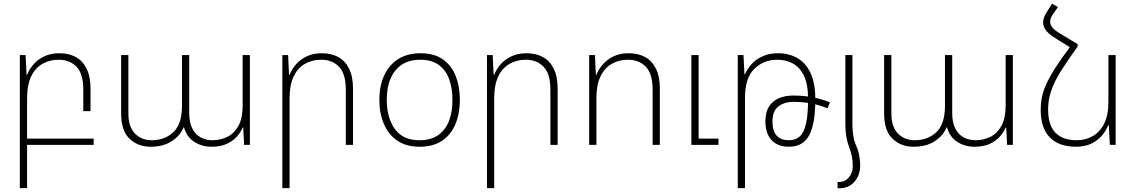

<svg xmlns="http://www.w3.org/2000/svg" viewBox="-20 -781 6122 1035"><path d="M87 233V-484H118L123 -378H126Q138 -408 161 -434.5Q184 -461 219 -477.5Q254 -494 300 -494Q351 -494 388.5 -473.5Q426 -453 447 -410.5Q468 -368 468 -303V-182H429V-299Q429 -383 392.5 -421Q356 -459 296 -459Q248 -459 209 -437Q170 -415 148 -369Q126 -323 126 -253V233ZM101 -34H485V0H101Z M792 10Q723 10 678 -33.5Q633 -77 633 -168V-484H672V-172Q672 -96 708 -60.5Q744 -25 797 -25Q869 -25 915 -69Q961 -113 961 -211V-484H1000V-172Q1000 -121 1016.5 -88.5Q1033 -56 1061.5 -40.5Q1090 -25 1125 -25Q1170 -25 1207 -44Q1244 -63 1266 -104Q1288 -145 1288 -211V-484H1327V0H1296L1291 -93H1288Q1278 -69 1257.5 -45.5Q1237 -22 1203.5 -6Q1170 10 1120 10Q1068 10 1027 -16.5Q986 -43 972 -95H970Q952 -50 906 -20Q860 10 792 10Z M1502 233V-484H1533L1538 -378H1541Q1553 -408 1576 -434.5Q1599 -461 1634 -477.5Q1669 -494 1715 -494Q1766 -494 1803.5 -473.5Q1841 -453 1862 -410.5Q1883 -368 1883 -303V0H1844V-299Q1844 -383 1807.5 -421Q1771 -459 1711 -459Q1663 -459 1624 -437Q1585 -415 1563 -369Q1541 -323 1541 -253V233Z M2241 10Q2170 10 2122 -22.5Q2074 -55 2049.5 -112.5Q2025 -170 2025 -242Q2025 -319 2051.5 -375.5Q2078 -432 2127.5 -463Q2177 -494 2247 -494Q2321 -494 2368 -460.5Q2415 -427 2437 -370Q2459 -313 2459 -242Q2459 -170 2435.5 -113Q2412 -56 2364 -23Q2316 10 2241 10ZM2241 -25Q2303 -25 2342.5 -53Q2382 -81 2400.5 -129.5Q2419 -178 2419 -242Q2419 -303 2402 -352Q2385 -401 2346.5 -430Q2308 -459 2246 -459Q2159 -459 2112 -402Q2065 -345 2065 -242Q2065 -146 2108.5 -85.5Q2152 -25 2241 -25Z M2605 233V-484H2636L2641 -378H2644Q2656 -408 2679 -434.5Q2702 -461 2737 -477.5Q2772 -494 2818 -494Q2869 -494 2906.5 -473.5Q2944 -453 2965 -410.5Q2986 -368 2986 -303V0H2947V-299Q2947 -383 2910.5 -421Q2874 -459 2814 -459Q2766 -459 2727 -437Q2688 -415 2666 -369Q2644 -323 2644 -253V233Z M3156 0V-484H3187L3192 -378H3195Q3207 -408 3230 -434.5Q3253 -461 3288 -477.5Q3323 -494 3369 -494Q3420 -494 3457.5 -473.5Q3495 -453 3516 -410.5Q3537 -368 3537 -303V0H3498V-299Q3498 -383 3461.5 -421Q3425 -459 3365 -459Q3317 -459 3278 -437Q3239 -415 3217 -369Q3195 -323 3195 -253V0ZM3707 0V-484H3746V-34H3853V0Z M3957 233V-484H3988L3993 -381H3996Q4009 -411 4032.5 -436.5Q4056 -462 4091.5 -478Q4127 -494 4174 -494L4170 -459Q4096 -459 4046 -409.5Q3996 -360 3996 -256V233ZM4441 -197Q4415 -208 4385 -216Q4355 -224 4323 -228Q4291 -232 4257 -232Q4208 -232 4176 -207Q4144 -182 4144 -126Q4144 -76 4166 -50.5Q4188 -25 4233 -25Q4268 -25 4291 -45.5Q4314 -66 4325 -114.5Q4336 -163 4336 -246Q4336 -326 4314 -372Q4292 -418 4254.5 -438.5Q4217 -459 4170 -459L4174 -494Q4232 -494 4277.5 -468.5Q4323 -443 4349 -388Q4375 -333 4375 -246Q4375 -151 4359 -95Q4343 -39 4311.5 -14.5Q4280 10 4232 10Q4192 10 4164 -6Q4136 -22 4121 -52.5Q4106 -83 4106 -127Q4106 -177 4126 -207.5Q4146 -238 4179.5 -252Q4213 -266 4256 -266Q4292 -266 4326 -262Q4360 -258 4392.5 -249.5Q4425 -241 4454 -229Z M4537 -113V-484H4575V-113ZM4537 -113H4575Q4575 -94 4577 -72.5Q4579 -51 4583.5 -31Q4588 -11 4596 6Q4607 31 4612 58.5Q4617 86 4617 112Q4617 162 4586.5 198Q4556 234 4504 234H4495V200H4501Q4536 200 4556.5 175Q4577 150 4577 113Q4577 88 4572 62.5Q4567 37 4557 11Q4547 -15 4542 -45Q4537 -75 4537 -113Z M4905 10Q4836 10 4791 -33.5Q4746 -77 4746 -168V-484H4785V-172Q4785 -96 4821 -60.5Q4857 -25 4910 -25Q4982 -25 5028 -69Q5074 -113 5074 -211V-484H5113V-172Q5113 -121 5129.5 -88.5Q5146 -56 5174.5 -40.5Q5203 -25 5238 -25Q5283 -25 5320 -44Q5357 -63 5379 -104Q5401 -145 5401 -211V-484H5440V0H5409L5404 -93H5401Q5391 -69 5370.5 -45.5Q5350 -22 5316.5 -6Q5283 10 5233 10Q5181 10 5140 -16.5Q5099 -43 5085 -95H5083Q5065 -50 5019 -20Q4973 10 4905 10Z M5748 -528 5789 -543V-530Q5741 -463 5709.5 -414.5Q5678 -366 5661 -328Q5644 -290 5637 -257Q5630 -224 5630 -189Q5630 -132 5648 -96Q5666 -60 5700.5 -42.5Q5735 -25 5784 -25Q5832 -25 5871 -47.5Q5910 -70 5932.5 -115.5Q5955 -161 5955 -231V-484H5994V0H5963L5957 -106H5954Q5943 -77 5920 -50Q5897 -23 5862.5 -6.5Q5828 10 5780 10Q5689 10 5639.5 -40Q5590 -90 5590 -188Q5590 -220 5595.5 -251.5Q5601 -283 5617.5 -321.5Q5634 -360 5665.5 -410Q5697 -460 5748 -528ZM5789 -543 5748 -526 5663 -579Q5633 -598 5618 -618Q5603 -638 5603 -660Q5603 -673 5608 -687Q5613 -701 5623 -716L5651 -761L5683 -743L5656 -704Q5648 -693 5644.5 -683Q5641 -673 5641 -664Q5641 -648 5652.5 -633.5Q5664 -619 5685 -606Z"/></svg>

Font: Noto Sans Armenian ExtraLight
Style: Regular
Weight: 250
Designer: Monotype Design Team
Foundry: Monotype Imaging Inc.
Version: Version 2.007